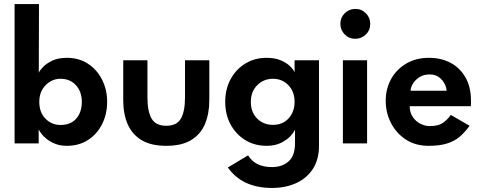

<svg xmlns="http://www.w3.org/2000/svg" viewBox="-20 -708 2386 948"><path d="M310 12Q277.5 12 253 2.2Q228.5 -7.5 211.2 -21.2Q194 -35 184.2 -48Q174.5 -61 171.5 -68.5H171V0H52V-688H172.5L171.5 -349Q176.5 -360.5 192.8 -377.5Q209 -394.5 238 -408.5Q267 -422.5 310 -422.5Q370 -422.5 414.8 -393Q459.5 -363.5 484.2 -314.2Q509 -265 509 -205Q509 -144.5 484.2 -95.2Q459.5 -46 414.8 -17Q370 12 310 12ZM279 -91Q329 -91 356.5 -122.5Q384 -154 384 -205Q384 -255.5 355 -287.2Q326 -319 279 -319Q236 -319 205 -287.2Q174 -255.5 174 -205Q174 -153 204.5 -122Q235 -91 279 -91Z M801 12Q726 12 679.2 -16Q632.5 -44 610.5 -94.5Q588.5 -145 588.5 -213V-410.5H708V-227Q708 -157 728.8 -122Q749.5 -87 801 -87Q853 -87 873.2 -122.5Q893.5 -158 893.5 -227V-410.5H1013.5V-213Q1013.5 -147.5 992.5 -96.8Q971.5 -46 924.8 -17Q878 12 801 12Z M1323 220Q1176.5 220 1105 119L1205 59Q1240 117 1323 117Q1373.5 117 1405 88.8Q1436.5 60.5 1436.5 0V-65H1434.5Q1430.5 -53.5 1414 -35.8Q1397.5 -18 1368 -3Q1338.5 12 1296 12Q1237 12 1190.8 -16.5Q1144.5 -45 1118.2 -94Q1092 -143 1092 -205Q1092 -267.5 1118.5 -316.8Q1145 -366 1191.2 -394.2Q1237.5 -422.5 1296 -422.5Q1337.5 -422.5 1366.5 -410Q1395.5 -397.5 1412.2 -381Q1429 -364.5 1434.5 -351V-410.5H1555V11.5Q1555 80 1524.5 126.5Q1494 173 1441.5 196.5Q1389 220 1323 220ZM1327.5 -91.5Q1376 -91.5 1405.2 -123.8Q1434.5 -156 1434.5 -205Q1434.5 -255.5 1404 -287.2Q1373.5 -319 1327.5 -319Q1282 -319 1250.2 -287.5Q1218.5 -256 1218.5 -205Q1218.5 -154 1249.5 -122.8Q1280.5 -91.5 1327.5 -91.5Z M1734.5 -516.5Q1703 -516.5 1681.8 -538.2Q1660.5 -560 1660.5 -590Q1660.5 -621 1682 -642.5Q1703.5 -664 1734.5 -664Q1765.5 -664 1786.8 -642.2Q1808 -620.5 1808 -590Q1808 -558.5 1786 -537.5Q1764 -516.5 1734.5 -516.5ZM1792.5 0H1673V-410.5H1792.5Z M2096 12Q2031.5 12 1984 -19Q1936.5 -50 1910.5 -100.8Q1884.5 -151.5 1884.5 -210Q1884.5 -270 1911.2 -318Q1938 -366 1986 -394.2Q2034 -422.5 2098 -422.5Q2157.5 -422.5 2204.2 -398Q2251 -373.5 2278.2 -326Q2305.5 -278.5 2305.5 -209Q2305.5 -196 2305 -183.5H2003Q2003 -153 2017.8 -131Q2032.5 -109 2055.2 -97.2Q2078 -85.5 2102 -85.5Q2142 -85.5 2164 -99.5Q2186 -113.5 2206 -140.5L2298.5 -87Q2276.5 -56 2250.8 -33.8Q2225 -11.5 2188.2 0.2Q2151.5 12 2096 12ZM2185 -260Q2184.5 -275.5 2175.2 -294.2Q2166 -313 2147.5 -326.8Q2129 -340.5 2101 -340.5Q2073 -340.5 2052.2 -327.8Q2031.5 -315 2019.8 -296.5Q2008 -278 2007 -260Z"/></svg>

Font: Lucymar Sans SemiBold
Style: Regular
Weight: 600
Foundry: The League of Moveable Type (original font) / Main changes by Cristiano Sobral with portions from Mirco Monsees
Version: Version 2.001;August 30, 2020;FontCreator 13.0.0.2681 64-bit